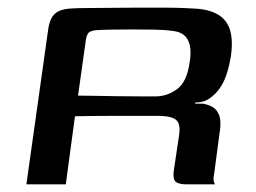

<svg xmlns="http://www.w3.org/2000/svg" viewBox="-20 -482 670 502"><path d="M361 -179Q361 -179 335.5 -179Q310 -179 268 -179Q226 -179 176 -178L152 0H49L106 -405Q110 -434 124 -446.5Q138 -459 170 -460Q185 -461 211.5 -461Q238 -461 270.5 -461.5Q303 -462 337.5 -462Q372 -462 404 -462Q436 -462 461 -461Q486 -460 498 -459Q550 -454 571 -425Q592 -396 584 -337Q576 -288 561 -261.5Q546 -235 522 -221Q517 -218 508.5 -216Q500 -214 491 -214L490 -211Q495 -211 500.5 -211Q506 -211 511 -211Q536 -206 545.5 -194Q555 -182 556 -166Q557 -150 554 -134L540 -28Q537 -15 539 -8Q541 -1 542 0H468Q450 0 441 -5.5Q432 -11 434 -33L448 -127Q453 -158 440.5 -168.5Q428 -179 394 -179ZM184 -232Q197 -232 225 -231.5Q253 -231 285.5 -230.5Q318 -230 346 -230Q374 -230 387 -230Q417 -230 443 -249Q469 -268 476 -320Q482 -356 471.5 -377Q461 -398 432 -401Q413 -404 384.5 -404.5Q356 -405 325 -405Q294 -405 268.5 -404.5Q243 -404 230 -403Q227 -403 217.5 -400Q208 -397 205 -381Z"/></svg>

Font: Genos Medium
Style: Italic
Weight: 500
Italic angle: -8°
Designer: Robert E. Leuschke
Foundry: Robert E. Leuschke
Version: Version 1.010